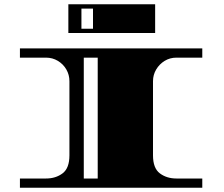

<svg xmlns="http://www.w3.org/2000/svg" viewBox="-20 -876 1043 896"><path d="M73 0V-43H195Q240 -43 272 -67Q304 -91 304 -151V-497Q304 -527 289.5 -552Q275 -577 250 -592Q225 -607 195 -607H73V-650H924V-607H803Q773 -607 748.5 -592Q724 -577 709 -552Q694 -527 694 -497V-151Q694 -91 726 -67Q758 -43 803 -43H924V0ZM371 -43H436V-607H371ZM299 -722V-856H704V-722ZM360 -742H414V-836H360Z"/></svg>

Font: Diplomata SC
Style: Regular
Weight: 400
Designer: Eduardo Rodriguez Tunni
Foundry: Eduardo Rodriguez Tunni
Version: Version 1.002; ttfautohint (v1.8.4.7-5d5b);gftools[0.9.23]